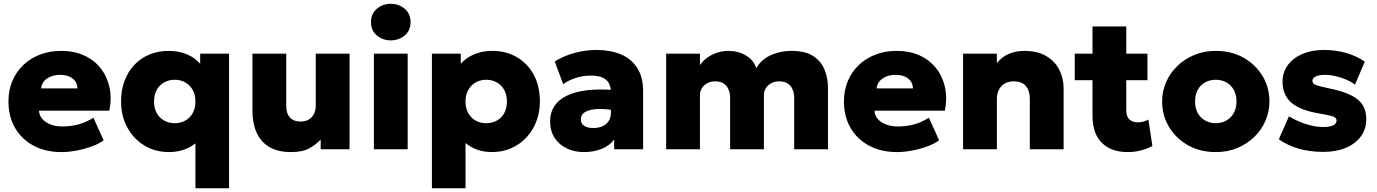

<svg xmlns="http://www.w3.org/2000/svg" viewBox="-20 -804 7414 1034"><path d="M312 15Q226 15 161.5 -19.2Q97 -53.5 61.2 -114.8Q25.5 -176 25.5 -258Q25.5 -318 46.5 -367.8Q67.5 -417.5 105.5 -453.8Q143.5 -490 195.2 -510Q247 -530 309 -530Q378.5 -530 432.2 -505.8Q486 -481.5 521 -437.8Q556 -394 569.2 -335.5Q582.5 -277 569 -208H190Q191.5 -182.5 207.8 -163.5Q224 -144.5 252 -133.8Q280 -123 316.5 -123Q363 -123 403.5 -134.2Q444 -145.5 483 -170L538 -48.5Q514.5 -30.5 476.2 -16.2Q438 -2 394.5 6.5Q351 15 312 15ZM201.5 -328H397Q396.5 -361 371.2 -381Q346 -401 304 -401Q261.5 -401 233.2 -381Q205 -361 201.5 -328Z M1032.5 210V-115L1074 -73.5Q1038.5 -28.5 992.5 -6.8Q946.5 15 891 15Q815.5 15 757 -20.8Q698.5 -56.5 665.2 -118.2Q632 -180 632 -257.5Q632 -320 651.2 -370.2Q670.5 -420.5 705 -456.2Q739.5 -492 786.2 -511Q833 -530 887.5 -530Q935 -530 974.2 -516.2Q1013.5 -502.5 1041.2 -477.5Q1069 -452.5 1082.5 -419.5L1058 -378.5V-515H1213.5V210ZM921 -140.5Q953 -140.5 978.2 -154.8Q1003.5 -169 1018 -195.2Q1032.5 -221.5 1032.5 -257.5Q1032.5 -293.5 1017.8 -319.8Q1003 -346 977.8 -360.2Q952.5 -374.5 921 -374.5Q889.5 -374.5 864 -360.2Q838.5 -346 824 -319.8Q809.5 -293.5 809.5 -257.5Q809.5 -221.5 824 -195.2Q838.5 -169 863.8 -154.8Q889 -140.5 921 -140.5Z M1547.5 15Q1476.5 15 1430.5 -12.2Q1384.5 -39.5 1362 -89.5Q1339.5 -139.5 1339.5 -207V-515H1521.5V-232.5Q1521.5 -193.5 1541 -171.5Q1560.5 -149.5 1599.5 -149.5Q1624.5 -149.5 1642.8 -160.2Q1661 -171 1670.8 -190.5Q1680.5 -210 1680.5 -235.5V-515H1862.5V0H1707V-52.5Q1684 -27 1647.2 -6Q1610.5 15 1547.5 15Z M1993.5 0V-515H2175.5V0ZM2084.5 -586.5Q2041.5 -586.5 2009.8 -612.8Q1978 -639 1978 -685Q1978 -730.5 2009.8 -757Q2041.5 -783.5 2084.5 -783.5Q2127.5 -783.5 2159.2 -757Q2191 -730.5 2191 -685Q2191 -639 2159.2 -612.8Q2127.5 -586.5 2084.5 -586.5Z M2306 210V-515H2461.5V-460.5Q2489 -492.5 2532.8 -511.2Q2576.5 -530 2632 -530Q2705 -530 2763 -496.5Q2821 -463 2854.2 -401.8Q2887.5 -340.5 2887.5 -257.5Q2887.5 -199.5 2868.5 -150Q2849.5 -100.5 2814.8 -63.5Q2780 -26.5 2732.8 -5.8Q2685.5 15 2628.5 15Q2588 15 2552.2 2.8Q2516.5 -9.5 2487 -33.5V210ZM2598.5 -140.5Q2630.5 -140.5 2656 -154.8Q2681.5 -169 2695.8 -195.2Q2710 -221.5 2710 -257.5Q2710 -293.5 2695.5 -319.8Q2681 -346 2655.5 -360.2Q2630 -374.5 2598.5 -374.5Q2567 -374.5 2541.8 -360.2Q2516.5 -346 2501.8 -319.8Q2487 -293.5 2487 -257.5Q2487 -221.5 2501.5 -195.2Q2516 -169 2541.2 -154.8Q2566.5 -140.5 2598.5 -140.5Z M3123.5 15Q3073 15 3032 -4.8Q2991 -24.5 2966.8 -61.8Q2942.5 -99 2942.5 -151.5Q2942.5 -197 2964.8 -231.5Q2987 -266 3031.2 -288Q3075.5 -310 3141.8 -318Q3208 -326 3296 -318.5L3297 -208Q3256 -216 3221.5 -217Q3187 -218 3161.5 -212.2Q3136 -206.5 3122 -194Q3108 -181.5 3108 -161.5Q3108 -138 3126.2 -126.2Q3144.5 -114.5 3174.5 -114.5Q3201.5 -114.5 3223 -123.5Q3244.5 -132.5 3257.2 -151Q3270 -169.5 3270 -198V-309Q3270 -334.5 3259.8 -354.5Q3249.5 -374.5 3225.8 -385.8Q3202 -397 3161.5 -397Q3121.5 -397 3082.5 -385Q3043.5 -373 3013 -350.5L2967.5 -473Q3018.5 -504.5 3077 -519.8Q3135.5 -535 3192 -535Q3265.5 -535 3322.2 -511.8Q3379 -488.5 3411.2 -439Q3443.5 -389.5 3443.5 -311.5V0H3287.5V-52.5Q3263.5 -20 3221 -2.5Q3178.5 15 3123.5 15Z M3567.5 0V-515H3749.5V-453.5Q3767 -478.5 3791.8 -495.5Q3816.5 -512.5 3845 -521.2Q3873.5 -530 3902 -530Q3956 -530 3997.2 -505.2Q4038.5 -480.5 4053 -437.5Q4080.5 -484 4131.5 -507Q4182.5 -530 4241.5 -530Q4317.5 -530 4360.5 -501.5Q4403.5 -473 4421.2 -427.2Q4439 -381.5 4439 -330V0H4257V-278Q4257 -318 4236.2 -342Q4215.5 -366 4176.5 -366Q4152 -366 4133.2 -355.8Q4114.5 -345.5 4104.2 -329Q4094 -312.5 4094 -292V0H3912V-278Q3912 -318 3891.2 -342Q3870.5 -366 3831.5 -366Q3807 -366 3788.5 -355.8Q3770 -345.5 3759.8 -329Q3749.5 -312.5 3749.5 -292V0Z M4811.5 15Q4725.5 15 4661 -19.2Q4596.5 -53.5 4560.8 -114.8Q4525 -176 4525 -258Q4525 -318 4546 -367.8Q4567 -417.5 4605 -453.8Q4643 -490 4694.8 -510Q4746.5 -530 4808.5 -530Q4878 -530 4931.8 -505.8Q4985.5 -481.5 5020.5 -437.8Q5055.5 -394 5068.8 -335.5Q5082 -277 5068.5 -208H4689.5Q4691 -182.5 4707.2 -163.5Q4723.5 -144.5 4751.5 -133.8Q4779.5 -123 4816 -123Q4862.5 -123 4903 -134.2Q4943.5 -145.5 4982.5 -170L5037.5 -48.5Q5014 -30.5 4975.8 -16.2Q4937.5 -2 4894 6.5Q4850.5 15 4811.5 15ZM4701 -328H4896.5Q4896 -361 4870.8 -381Q4845.5 -401 4803.5 -401Q4761 -401 4732.8 -381Q4704.5 -361 4701 -328Z M5166.5 0V-515H5348.5V-464Q5376 -498.5 5414 -514.2Q5452 -530 5495 -530Q5568.5 -530 5615.5 -501.5Q5662.5 -473 5685.2 -427.2Q5708 -381.5 5708 -330V0H5526V-273Q5526 -316.5 5504.2 -341.2Q5482.5 -366 5438.5 -366Q5410.5 -366 5390.2 -353.8Q5370 -341.5 5359.2 -320Q5348.5 -298.5 5348.5 -270V0Z M6053 15Q5964 15 5913.8 -34.8Q5863.5 -84.5 5863.5 -182.5V-661.5H6045.5V-515H6159.5V-372H6045.5V-212Q6045.5 -175 6063 -160Q6080.5 -145 6106 -145Q6121 -145 6136.2 -148.8Q6151.5 -152.5 6164.5 -160L6186 -18Q6162.5 -4.5 6127.5 5.2Q6092.5 15 6053 15ZM5768 -372V-515H5879V-372Z M6527.5 15Q6442.5 15 6377.2 -22.2Q6312 -59.5 6275.2 -121.2Q6238.5 -183 6238.5 -257.5Q6238.5 -311.5 6259.5 -360.5Q6280.5 -409.5 6319.2 -447.5Q6358 -485.5 6411 -507.8Q6464 -530 6527.5 -530Q6612.5 -530 6677.8 -492.8Q6743 -455.5 6779.8 -393.8Q6816.5 -332 6816.5 -257.5Q6816.5 -204 6795.5 -154.8Q6774.5 -105.5 6735.8 -67.5Q6697 -29.5 6644.2 -7.2Q6591.5 15 6527.5 15ZM6527.5 -140.5Q6559 -140.5 6584.2 -154.8Q6609.5 -169 6624.2 -195.2Q6639 -221.5 6639 -257.5Q6639 -293.5 6624.5 -319.8Q6610 -346 6584.8 -360.2Q6559.5 -374.5 6527.5 -374.5Q6495.5 -374.5 6470 -360.2Q6444.5 -346 6430.2 -319.8Q6416 -293.5 6416 -257.5Q6416 -221.5 6430.5 -195.2Q6445 -169 6470.5 -154.8Q6496 -140.5 6527.5 -140.5Z M7107 14Q7033 14 6972.5 -3.8Q6912 -21.5 6867 -54L6921.5 -177.5Q6965.5 -151 7014.2 -135.5Q7063 -120 7105.5 -120Q7141 -120 7159.5 -128.8Q7178 -137.5 7178 -154.5Q7178 -169.5 7161 -176Q7144 -182.5 7092.5 -191.5Q6986 -208 6936.5 -249.5Q6887 -291 6887 -364Q6887 -415.5 6915.8 -454Q6944.5 -492.5 6994.8 -513.8Q7045 -535 7110.5 -535Q7174.5 -535 7232 -518Q7289.5 -501 7330 -472L7277.5 -348.5Q7256 -364 7228.8 -375.8Q7201.5 -387.5 7172.2 -394.2Q7143 -401 7116.5 -401Q7085.5 -401 7066.8 -392.8Q7048 -384.5 7048 -369.5Q7048 -354.5 7063.8 -347.5Q7079.5 -340.5 7131 -329.5Q7244 -307 7291 -269Q7338 -231 7338 -162Q7338 -109 7308.8 -69.2Q7279.5 -29.5 7227.5 -7.8Q7175.5 14 7107 14Z"/></svg>

Font: Geologica Thin Roman ExtraBold
Style: Regular
Weight: 800
Version: Version 1.010;gftools[0.9.28]